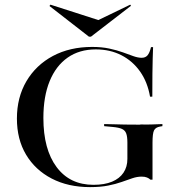

<svg xmlns="http://www.w3.org/2000/svg" viewBox="-20 -781 777 813"><path d="M361.3 11.3Q268.5 11.3 198.8 -25Q129 -61.3 90.3 -126.2Q51.6 -191.1 51.6 -279Q51.6 -368.5 91.9 -437.1Q132.3 -505.6 204 -544Q275.8 -582.3 370.2 -582.3Q410.5 -582.3 442.7 -575.4Q475 -568.5 500.4 -559.3Q525.8 -550 545.2 -543.1Q564.5 -536.3 579.8 -536.3Q596 -536.3 604.8 -546.8Q613.7 -557.3 619.4 -581.5H628.2Q627.4 -559.7 626.6 -533.5Q625.8 -507.3 625.4 -469Q625 -430.6 625 -371.8H615.3Q604.8 -433.1 573.4 -477.8Q541.9 -522.6 494 -547.2Q446 -571.8 385.5 -571.8Q316.1 -571.8 266.5 -537.1Q216.9 -502.4 190.3 -437.5Q163.7 -372.6 163.7 -281.5Q163.7 -148.4 219.8 -73.4Q275.8 1.6 375.8 1.6Q422.6 1.6 454.4 -11.7Q486.3 -25 502.8 -49.6Q519.4 -74.2 519.4 -108.1V-177.4Q519.4 -202.4 514.5 -215.7Q509.7 -229 496.4 -235.1Q483.1 -241.1 456.5 -243.5L421 -246.8V-255.6Q438.7 -255.6 460.5 -254.8Q482.3 -254 508.5 -253.6Q534.7 -253.2 564.5 -253.2H571.8L576.6 -254Q599.2 -253.2 622.2 -254Q645.2 -254.8 667.7 -255.6V-246.8L658.1 -245.2Q638.7 -241.9 632.3 -229Q625.8 -216.1 625.8 -177.4V-20.2H616.9Q611.3 -25.8 602.4 -29.4Q593.5 -33.1 579.8 -33.1Q560.5 -33.1 540.3 -26.2Q520.2 -19.4 495.2 -10.5Q470.2 -1.6 437.9 4.8Q405.6 11.3 361.3 11.3ZM531.5 -761.3 534.7 -756.5 365.3 -625.8H356.5L189.5 -755.6L193.5 -761.3L416.9 -689.5L364.5 -680.6Z"/></svg>

Font: Playfair 144pt SemiExpanded SemiBold
Style: Regular
Weight: 600
Width: 6
Designer: Claus Eggers Sørensen
Foundry: Claus Eggers Sørensen
Version: Version 2.203